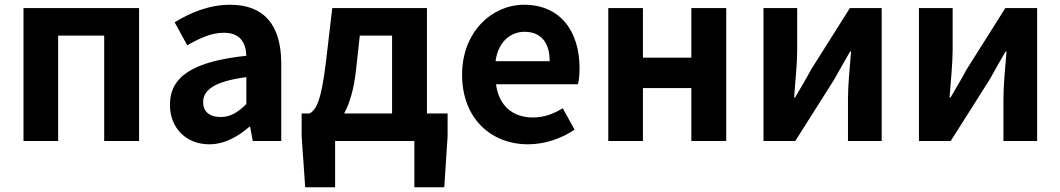

<svg xmlns="http://www.w3.org/2000/svg" viewBox="-20 -594 4468 809"><path d="M79 0H225V-444H419V0H566V-560H79Z M862 14C926 14 982 -18 1031 -60H1034L1045 0H1165V-327C1165 -489 1092 -574 950 -574C862 -574 782 -541 716 -500L769 -403C821 -433 871 -456 923 -456C992 -456 1016 -414 1018 -359C793 -335 696 -272 696 -152C696 -57 762 14 862 14ZM910 -101C867 -101 836 -120 836 -164C836 -214 882 -251 1018 -269V-156C983 -121 952 -101 910 -101Z M1430 -116C1453 -158 1471 -217 1480 -298L1496 -444H1632V-116ZM1779 -116V-560H1380L1353 -330C1333 -166 1312 -131 1284 -116H1251V-20L1266 195H1392V0H1726V195H1852L1866 -20V-116Z M2205 14C2275 14 2346 -10 2401 -48L2351 -138C2311 -113 2271 -99 2225 -99C2142 -99 2082 -147 2070 -239H2415C2419 -252 2422 -279 2422 -306C2422 -461 2342 -574 2188 -574C2054 -574 1927 -461 1927 -279C1927 -95 2049 14 2205 14ZM2068 -336C2079 -418 2131 -460 2190 -460C2262 -460 2296 -412 2296 -336Z M2543 0H2689V-223H2893V0H3040V-560H2893V-351H2689V-560H2543Z M3197 0H3331L3495 -259C3513 -292 3543 -344 3562 -377H3566C3560 -307 3553 -233 3553 -176V0H3695V-560H3561L3397 -300C3380 -267 3349 -216 3330 -183H3326C3331 -252 3339 -327 3339 -383V-560H3197Z M3852 0H3986L4150 -259C4168 -292 4198 -344 4217 -377H4221C4215 -307 4208 -233 4208 -176V0H4350V-560H4216L4052 -300C4035 -267 4004 -216 3985 -183H3981C3986 -252 3994 -327 3994 -383V-560H3852Z"/></svg>

Font: Noto Sans T Chinese Bold
Style: Bold
Weight: 700
Designer: Ryoko NISHIZUKA (kana & ideographs); Paul D. Hunt (Latin, Greek & Cyrillic); Wenlong ZHANG (bopomofo); Sandoll Communica
Foundry: Adobe Systems Incorporated
Version: Version 1.000;PS 1;hotconv 1.0.78;makeotf.lib2.5.61930